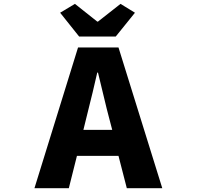

<svg xmlns="http://www.w3.org/2000/svg" viewBox="-20 -995 1040 1015"><path d="M591.8 -801.8H398.4L297.9 -927.7L376 -974.6L494.1 -880.9H498L617.2 -974.6L693.4 -927.7ZM420.9 -308.6H573.2L556.6 -372.1Q545.9 -411.1 526.4 -493.7Q506.8 -576.2 498 -611.3H494.1Q474.6 -523.4 436.5 -372.1ZM650.4 0 606.4 -170.9H386.7L343.8 0H162.1L392.6 -744.1H606.4L837.9 0Z"/></svg>

Font: Gen Shin Gothic Monospace Heavy
Style: Bold
Weight: 800
Designer: [Source Han Sans]
Ryoko NISHIZUKA  (kana & ideographs); Paul D. Hunt (Latin, Greek & Cyrillic); Wenlong ZHANG  (bopomofo
Version: Version 1.002.20150607